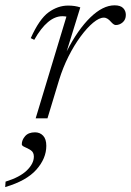

<svg xmlns="http://www.w3.org/2000/svg" viewBox="-90 -456 505 740"><path d="M166 -392Q163.5 -392.5 160 -393Q156.5 -393.5 150.5 -393.5Q93.5 -393.5 42 -302.5L28.5 -309Q61.5 -382.5 97.2 -408.5Q133 -434.5 172.5 -434.5Q199 -434.5 219.5 -427.5L167 -258Q210 -342 258.2 -388.8Q306.5 -435.5 351.5 -435.5Q374 -435.5 384.5 -425Q395 -414.5 395 -398.5Q395 -380.5 383 -370Q371 -359.5 356 -359.5Q348.5 -359.5 337 -372.5Q331.5 -379 324.8 -383.5Q318 -388 310 -388Q292.5 -388 269 -368.5Q245.5 -349 220.8 -315.5Q196 -282 174.2 -238.8Q152.5 -195.5 138 -148.5L93 0H47.5ZM-6 100Q-6 83.5 6.8 68.8Q19.5 54 45 54Q64 54 76.2 67Q88.5 80 88.5 106Q88.5 154.5 50.2 197.8Q12 241 -70 265L-68.5 244Q-13.5 227 13.5 200.8Q40.5 174.5 40.5 147.5Q40.5 131 28.8 123.2Q17 115.5 5.5 110.8Q-6 106 -6 100Z"/></svg>

Font: Newsreader 16pt Light
Style: Italic
Weight: 300
Italic angle: -17°
Designer: Hugues Gentile
Foundry: Production Type
Version: Version 1.003; ttfautohint (v1.8.3)